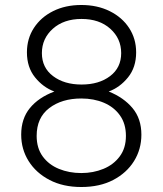

<svg xmlns="http://www.w3.org/2000/svg" viewBox="-20 -735 652 770"><path d="M306 15Q233 15 178.8 -13.2Q124.5 -41.5 94.8 -89Q65 -136.5 65 -195Q65 -259 99.8 -301.5Q134.5 -344 198 -368Q153 -384.5 120.5 -424.8Q88 -465 88 -525Q88 -580 116 -623Q144 -666 193.2 -690.5Q242.5 -715 306 -715Q370.5 -715 420.2 -690.2Q470 -665.5 498 -622.5Q526 -579.5 526 -525Q526 -465 493.5 -424.8Q461 -384.5 416 -368Q476 -344 511.5 -301.5Q547 -259 547 -195Q547 -136.5 517.5 -89Q488 -41.5 434 -13.2Q380 15 306 15ZM307 -396Q377 -396 421.5 -429.8Q466 -463.5 466 -522Q466 -580.5 422.2 -619.8Q378.5 -659 307 -659Q236 -659 192 -619.8Q148 -580.5 148 -522Q148 -463.5 192.8 -429.8Q237.5 -396 307 -396ZM306 -41Q354 -41 394.8 -57.8Q435.5 -74.5 460.2 -107.8Q485 -141 485 -190Q485 -238.5 461.2 -272Q437.5 -305.5 397 -322.8Q356.5 -340 306 -340Q228 -340 177.5 -301.5Q127 -263 127 -190Q127 -141 151.2 -107.8Q175.5 -74.5 216.2 -57.8Q257 -41 306 -41Z"/></svg>

Font: Geologica Thin
Style: Regular
Weight: 100
Designer: Sindre Bremnes, Frode Helland
Foundry: Monokrom Skriftforlag AS
Version: Version 1.010; ttfautohint (v1.8.4.7-5d5b);gftools[0.9.28]